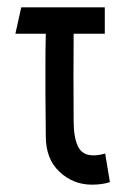

<svg xmlns="http://www.w3.org/2000/svg" viewBox="-20 -490 350 524"><path d="M105 -118 104 -238Q104 -279 104 -317.5Q104 -356 105 -398H22L38 -470H266V-398H181Q180 -279 181 -159Q181 -116 192.5 -91Q204 -66 235 -66Q250 -66 267 -71L280 7Q259 14 231 14Q180 14 142.5 -21Q105 -56 105 -118Z"/></svg>

Font: Kreadon
Style: Regular
Weight: 400
Designer: kohakuno
Foundry: StudioGnu
Version: Version 1.000;Glyphs 3.1.2 (3151)